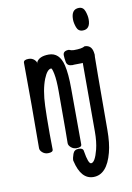

<svg xmlns="http://www.w3.org/2000/svg" viewBox="-96 -764 692 1005"><g transform="rotate(-10 250.0 -261.5)"><path d="M318 181Q252 181 229 81L228 77Q228 64 235.5 43Q243 22 266 22Q291 22 292 40Q303 108 318 108Q339 108 356 42Q366 2 366 -51V-417Q364 -416 340 -416Q316 -416 311 -415Q283 -415 279 -437.5Q275 -460 275 -474Q275 -497 306 -497Q319 -491 332 -491Q376 -491 390 -501Q426 -501 433 -463Q435 -454 435 -449Q435 -443 434 -436.5Q433 -430 432 -50Q432 21 419 70Q390 181 318 181ZM105 17Q88 17 75.5 6Q63 -5 63 -17L64 -242L63 -471Q63 -487 90 -487Q108 -487 120 -476Q132 -465 132 -453V-462Q147 -491 198 -491Q255 -491 272 -420Q283 -374 283 -297Q283 -78 284 2Q284 17 257 17Q240 17 227.5 6Q215 -5 215 -17Q216 -25 216 -293Q216 -353 209.5 -385Q203 -417 198 -417Q177 -417 158 -370Q136 -314 133 -229Q131 -184 131 -79L132 2Q132 17 105 17ZM396 -584Q372 -584 363.5 -607.5Q355 -631 355 -650Q355 -704 396 -704Q419 -704 427.5 -680Q436 -656 436 -636Q436 -584 396 -584Z"/></g></svg>

Font: LXGW WenKai Mono Medium
Style: Regular
Weight: 500
Monospace: yes
Designer: LXGW / Fontworks Inc.
Foundry: LXGW / Fontworks Inc.
Version: Version 1.520; June 14, 2025